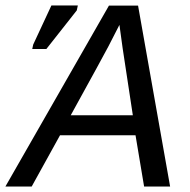

<svg xmlns="http://www.w3.org/2000/svg" viewBox="-71 -679 691 699"><path d="M453.6 0 422.4 -186.5H147.5L44.4 0H-51.3L325.7 -658.7H431.6L548.3 0ZM363.8 -588.4Q341.3 -543.9 323.5 -509.8Q305.7 -475.6 186.5 -259.3H412.6L375.5 -503.4ZM46.4 -500.5 49.8 -516.6 116.2 -659.2H212.4L208.5 -641.1L97.7 -500.5Z"/></svg>

Font: Cousine
Style: Italic
Weight: 400
Italic angle: -12°
Monospace: yes
Designer: Steve Matteson
Foundry: Monotype Imaging Inc.
Version: Version 1.21